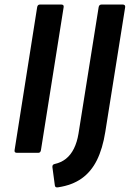

<svg xmlns="http://www.w3.org/2000/svg" viewBox="-20 -675 573 848"><path d="M55.1 0Q42.4 0 44.4 -11.7L144.1 -643.3Q146.1 -655 156.5 -655H250.4Q263.1 -655 261.1 -643.3L160.8 -11.7Q158.8 0 149.1 0ZM237.3 152.2Q223.6 154.9 222.3 144.2L211.5 63.7Q210.2 51.7 221.2 49.4Q250.2 43 271.3 26.2Q292.4 9.4 306.4 -18.6Q320.4 -46.6 326.7 -85L415.7 -643.3Q417.7 -655 428.7 -655H521.3Q534.7 -655 532.7 -642.6L445.1 -92.7Q433.4 -18.8 408 32.4Q382.6 83.5 340.7 113.2Q298.8 142.9 237.3 152.2Z"/></svg>

Font: Sofia Sans Hairline
Style: Italic
Weight: 1
Italic angle: -9°
Designer: Botio Nikoltchev, Ani Petrova
Foundry: lettersoup
Version: Version 4.102